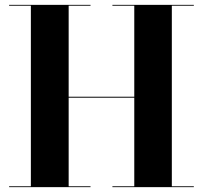

<svg xmlns="http://www.w3.org/2000/svg" viewBox="-20 -770 834 790"><path d="M17.5 -3.5H107V-746.5H17.5V-750H352.5V-746.5H262.5V-372H532.5V-746.5H442.5V-750H777.5V-746.5H687V-3.5H777.5V0H442.5V-3.5H532.5V-368H262.5V-3.5H352.5V0H17.5Z"/></svg>

Font: Bodoni* 48pt
Style: Bold
Weight: 700
Version: Version 2.3